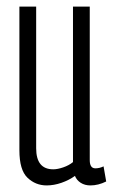

<svg xmlns="http://www.w3.org/2000/svg" viewBox="-20 -554 343 584"><path d="M122 10Q88 10 63.5 -13.5Q39 -37 39 -97V-534H90V-103Q90 -39 142 -39Q155 -39 172.5 -45Q190 -51 202 -61V-534H253V-67Q253 -42 270 -42Q283 -42 295 -48L303 -2Q279 10 255 10Q238 10 225.5 2Q213 -6 208 -19Q190 -6 167 2Q144 10 122 10Z"/></svg>

Font: Georama ExtraCondensed Light
Style: Regular
Weight: 300
Width: 2
Designer: Jean-Baptiste Levee
Foundry: Production Type
Version: Version 1.000